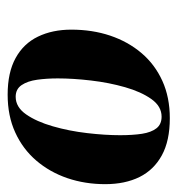

<svg xmlns="http://www.w3.org/2000/svg" viewBox="-1 -830 464 502"><g transform="rotate(90 231.0 -579.0)"><path d="M289 -791Q348 -791 386 -770.2Q424 -749.5 442.8 -711.8Q461.5 -674 461.5 -622Q461.5 -569.5 445.8 -523.2Q430 -477 399.8 -441.8Q369.5 -406.5 326.2 -386.8Q283 -367 227.5 -367Q169.5 -367 131.8 -387.8Q94 -408.5 75.8 -446.2Q57.5 -484 57.5 -533.5Q57.5 -588.5 73.2 -635.2Q89 -682 118.8 -717Q148.5 -752 191.5 -771.5Q234.5 -791 289 -791ZM285 -769.5Q258 -769.5 239 -742.8Q220 -716 208 -674Q196 -632 190.5 -585Q185 -538 185 -498Q185 -469 188.5 -444Q192 -419 202.5 -403.5Q213 -388 233 -388Q260 -388 279 -415.2Q298 -442.5 310.2 -485Q322.5 -527.5 328 -574.8Q333.5 -622 333.5 -661Q333.5 -694 329.8 -718.2Q326 -742.5 315.5 -756Q305 -769.5 285 -769.5Z"/></g></svg>

Font: Merriweather 144pt ExtraBold
Style: Italic
Weight: 800
Italic angle: -7.8°
Version: Version 2.101